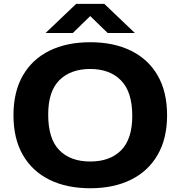

<svg xmlns="http://www.w3.org/2000/svg" viewBox="-20 -969 938 998"><path d="M449 9.5Q327 9.5 237.5 -34.5Q148 -78.5 99 -163.2Q50 -248 50 -370Q50 -492 99 -576.8Q148 -661.5 237.5 -705.5Q327 -749.5 449 -749.5Q571.5 -749.5 661.2 -705.2Q751 -661 799.8 -576.2Q848.5 -491.5 848.5 -370Q848.5 -248.5 799.2 -163.8Q750 -79 660.5 -34.8Q571 9.5 449 9.5ZM449 -129.5Q552 -129.5 609.8 -188Q667.5 -246.5 667.5 -366.5Q667.5 -491.5 609 -551Q550.5 -610.5 449 -610.5Q348 -610.5 289.2 -552.8Q230.5 -495 230.5 -373.5Q230.5 -247 288.5 -188.2Q346.5 -129.5 449 -129.5ZM217 -797.5 376 -949H522L681 -797.5H539.5L449 -885.5L358.5 -797.5Z"/></svg>

Font: Encode Sans Expanded Expanded
Style: Bold
Weight: 700
Width: 7
Designer: Multiple Designers
Foundry: Impallari Type
Version: Version 3.000; ttfautohint (v1.8.3) -l 8 -r 50 -G 200 -x 14 